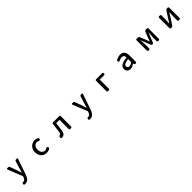

<svg xmlns="http://www.w3.org/2000/svg" viewBox="862 -3304 6277 6277"><g transform="rotate(-45 4000.0 -165.5)"><path d="M723.6 -547.9Q736.3 -547.9 744.1 -537.1Q749 -530.3 749 -523.4Q749 -518.6 747.1 -514.6L556.6 35.2Q521.5 131.8 471.2 182.1Q420.9 232.4 339.8 232.4Q320.3 232.4 303.7 230.5Q290 227.5 282.7 214.8Q275.4 202.1 278.3 187.5L284.2 165Q287.1 152.3 299.3 145Q311.5 137.7 326.2 139.6Q329.1 139.6 333 139.6Q413.1 139.6 447.3 36.1L457 2.9Q459 -1 457 -5.9L252.9 -515.6Q252 -519.5 252 -524.4Q252 -531.2 255.9 -537.1Q262.7 -547.9 275.4 -547.9H324.2Q339.8 -547.9 352.5 -538.6Q365.2 -529.3 370.1 -514.6L460.9 -264.6Q466.8 -245.1 483.4 -192.4Q500 -139.6 509.8 -111.3Q510.7 -109.4 513.2 -109.4Q515.6 -109.4 516.6 -112.3L558.6 -264.6L636.7 -514.6Q640.6 -529.3 653.3 -538.6Q666 -547.9 681.6 -547.9Z M1551.8 12.7Q1437.5 12.7 1363.3 -64Q1289.1 -140.6 1289.1 -274.4Q1289.1 -340.8 1311 -396.5Q1333 -452.1 1370.6 -488.3Q1408.2 -524.4 1457.5 -544.4Q1506.8 -564.5 1561.5 -564.5Q1634.8 -564.5 1695.3 -522.5Q1707 -514.6 1708.5 -500Q1710 -485.4 1701.2 -473.6L1686.5 -453.1Q1677.7 -442.4 1663.6 -440.9Q1649.4 -439.5 1637.7 -447.3Q1603.5 -468.8 1566.4 -468.8Q1497.1 -468.8 1452.6 -415Q1408.2 -361.3 1408.2 -274.4Q1408.2 -187.5 1451.2 -134.3Q1494.1 -81.1 1563.5 -81.1Q1609.4 -81.1 1655.3 -110.4Q1667 -118.2 1680.7 -115.7Q1694.3 -113.3 1701.2 -101.6L1711.9 -85Q1717.8 -75.2 1717.8 -63.5Q1717.8 -60.5 1717.8 -56.6Q1714.8 -42 1703.1 -33.2Q1634.8 12.7 1551.8 12.7Z M2259.8 12.7Q2248 12.7 2238.3 11.7Q2223.6 9.8 2215.8 -2Q2210 -11.7 2210 -22.5Q2210 -26.4 2210.9 -30.3L2217.8 -67.4Q2222.7 -92.8 2258.8 -97.7Q2308.6 -104.5 2320.3 -203.1Q2327.1 -261.7 2339.8 -369.1Q2352.5 -476.6 2357.4 -515.6Q2359.4 -530.3 2370.1 -540Q2380.9 -549.8 2396.5 -549.8H2685.5Q2700.2 -549.8 2710.4 -539.6Q2720.7 -529.3 2720.7 -515.6V-35.2Q2720.7 -20.5 2710.4 -10.3Q2700.2 0 2685.5 0H2638.7Q2625 0 2614.7 -10.3Q2604.5 -20.5 2604.5 -35.2V-453.1Q2604.5 -458 2599.6 -458H2456.1Q2451.2 -458 2451.2 -453.1Q2426.8 -250 2416 -171.9Q2391.6 12.7 2259.8 12.7Z M3723.6 -547.9Q3736.3 -547.9 3744.1 -537.1Q3749 -530.3 3749 -523.4Q3749 -518.6 3747.1 -514.6L3556.6 35.2Q3521.5 131.8 3471.2 182.1Q3420.9 232.4 3339.8 232.4Q3320.3 232.4 3303.7 230.5Q3290 227.5 3282.7 214.8Q3275.4 202.1 3278.3 187.5L3284.2 165Q3287.1 152.3 3299.3 145Q3311.5 137.7 3326.2 139.6Q3329.1 139.6 3333 139.6Q3413.1 139.6 3447.3 36.1L3457 2.9Q3459 -1 3457 -5.9L3252.9 -515.6Q3252 -519.5 3252 -524.4Q3252 -531.2 3255.9 -537.1Q3262.7 -547.9 3275.4 -547.9H3324.2Q3339.8 -547.9 3352.5 -538.6Q3365.2 -529.3 3370.1 -514.6L3460.9 -264.6Q3466.8 -245.1 3483.4 -192.4Q3500 -139.6 3509.8 -111.3Q3510.7 -109.4 3513.2 -109.4Q3515.6 -109.4 3516.6 -112.3L3558.6 -264.6L3636.7 -514.6Q3640.6 -529.3 3653.3 -538.6Q3666 -547.9 3681.6 -547.9Z M4387.7 0Q4373 0 4362.8 -10.3Q4352.5 -20.5 4352.5 -35.2V-515.6Q4352.5 -529.3 4362.8 -539.6Q4373 -549.8 4387.7 -549.8H4670.9Q4685.5 -549.8 4695.8 -539.6Q4706.1 -529.3 4706.1 -515.6V-492.2Q4706.1 -478.5 4695.8 -468.3Q4685.5 -458 4670.9 -458H4470.7Q4466.8 -458 4466.8 -453.1V-35.2Q4466.8 -20.5 4456.5 -10.3Q4446.3 0 4431.6 0Z M5429.7 12.7Q5358.4 12.7 5313 -30.8Q5267.6 -74.2 5267.6 -146.5Q5267.6 -233.4 5345.2 -281.7Q5422.9 -330.1 5592.8 -349.6Q5596.7 -349.6 5596.7 -354.5Q5592.8 -469.7 5492.2 -469.7Q5431.6 -469.7 5362.3 -431.6Q5350.6 -424.8 5336.9 -428.2Q5323.2 -431.6 5316.4 -444.3L5306.6 -461.9Q5299.8 -474.6 5303.2 -488.8Q5306.6 -502.9 5319.3 -509.8Q5418 -564.5 5511.7 -564.5Q5612.3 -564.5 5662.1 -503.9Q5711.9 -443.4 5711.9 -331.1V-35.2Q5711.9 -20.5 5701.7 -10.3Q5691.4 0 5676.8 0H5652.3Q5637.7 0 5626.5 -9.8Q5615.2 -19.5 5612.3 -34.2L5608.4 -61.5Q5607.4 -63.5 5606 -63.5Q5604.5 -63.5 5603.5 -61.5Q5515.6 12.7 5429.7 12.7ZM5464.8 -78.1Q5525.4 -78.1 5593.8 -138.7Q5596.7 -141.6 5596.7 -146.5V-272.5Q5596.7 -276.4 5593.8 -276.4Q5592.8 -276.4 5592.8 -276.4Q5476.6 -261.7 5427.7 -231.9Q5378.9 -202.1 5378.9 -154.3Q5378.9 -115.2 5402.3 -96.7Q5425.8 -78.1 5464.8 -78.1Z M6261.7 0Q6247.1 0 6236.8 -10.3Q6226.6 -20.5 6226.6 -35.2V-515.6Q6226.6 -529.3 6236.8 -539.6Q6247.1 -549.8 6261.7 -549.8H6323.2Q6338.9 -549.8 6352.1 -541Q6365.2 -532.2 6371.1 -517.6L6454.1 -314.5Q6496.1 -194.3 6499 -186.5Q6500 -183.6 6502.4 -183.6Q6504.9 -183.6 6505.9 -186.5Q6507.8 -194.3 6525.4 -241.2Q6543 -288.1 6551.8 -314.5L6630.9 -517.6Q6636.7 -532.2 6649.9 -541Q6663.1 -549.8 6678.7 -549.8H6741.2Q6754.9 -549.8 6765.1 -539.6Q6775.4 -529.3 6775.4 -515.6V-35.2Q6775.4 -20.5 6765.1 -10.3Q6754.9 0 6741.2 0H6706.1Q6692.4 0 6682.1 -10.3Q6671.9 -20.5 6671.9 -35.2V-213.9Q6671.9 -243.2 6683.6 -417Q6683.6 -418.9 6681.6 -418.9Q6679.7 -418.9 6678.7 -417Q6669.9 -391.6 6651.4 -342.8Q6632.8 -293.9 6627.9 -281.2L6548.8 -83Q6543 -68.4 6529.8 -59.6Q6516.6 -50.8 6501 -50.8H6500Q6484.4 -50.8 6471.7 -59.6Q6459 -68.4 6453.1 -83L6373 -281.2Q6336.9 -370.1 6321.3 -417Q6320.3 -418.9 6317.9 -418.9Q6315.4 -418.9 6315.4 -417Q6316.4 -402.3 6320.3 -354Q6324.2 -305.7 6326.7 -271.5Q6329.1 -237.3 6329.1 -213.9V-35.2Q6329.1 -20.5 6318.8 -10.3Q6308.6 0 6293.9 0Z M7301.8 0Q7287.1 0 7276.9 -10.3Q7266.6 -20.5 7266.6 -35.2V-515.6Q7266.6 -529.3 7276.9 -539.6Q7287.1 -549.8 7301.8 -549.8H7342.8Q7357.4 -549.8 7367.7 -539.6Q7377.9 -529.3 7377.9 -515.6V-344.7Q7377.9 -298.8 7367.2 -147.5Q7366.2 -144.5 7369.1 -144.5Q7372.1 -144.5 7373 -147.5Q7381.8 -163.1 7407.2 -204.1Q7432.6 -245.1 7441.4 -261.7L7609.4 -520.5Q7628.9 -549.8 7663.1 -549.8H7700.2Q7714.8 -549.8 7724.6 -539.6Q7734.4 -529.3 7734.4 -515.6V-35.2Q7734.4 -20.5 7724.6 -10.3Q7714.8 0 7700.2 0H7658.2Q7643.6 0 7633.8 -10.3Q7624 -20.5 7624 -35.2V-205.1Q7624 -250 7634.8 -403.3Q7634.8 -406.2 7632.3 -406.2Q7629.9 -406.2 7627.9 -403.3Q7580.1 -321.3 7559.6 -289.1L7390.6 -29.3Q7372.1 0 7336.9 0Z"/></g></svg>

Font: Gen Jyuu Gothic L Monospace Medium
Style: Regular
Weight: 500
Designer: [Source Han Sans]
Ryoko NISHIZUKA  (kana & ideographs); Paul D. Hunt (Latin, Greek & Cyrillic); Wenlong ZHANG  (bopomofo
Version: Version 1.002.20150607